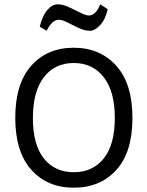

<svg xmlns="http://www.w3.org/2000/svg" viewBox="-20 -862 686 893"><path d="M323 -640Q200 -640 125.5 -556.5Q51 -473 51 -314Q51 -156 125.5 -72.5Q200 11 323 11Q446 11 521 -71.5Q596 -154 596 -313.5Q596 -473 520.5 -556.5Q445 -640 323 -640ZM323 -569Q411 -569 462.5 -503Q514 -437 514 -313Q514 -189 462.5 -125Q411 -61 323 -61Q235 -61 184 -125Q133 -189 133 -313Q133 -437 184 -503Q235 -569 323 -569ZM254 -770Q222 -770 197 -719L165 -738Q177 -789 200 -815.5Q223 -842 249 -842Q275 -842 308 -825Q355 -802 368.5 -796Q382 -790 395 -790Q408 -790 422 -802.5Q436 -815 446 -842L481 -819Q470 -771 445.5 -745Q421 -719 400.5 -719Q380 -719 363 -725Q346 -731 316 -746.5Q286 -762 275.5 -766Q265 -770 254 -770Z"/></svg>

Font: Karla
Style: Regular
Weight: 400
Designer: Jonathan Pinhorn
Version: Version 1.000